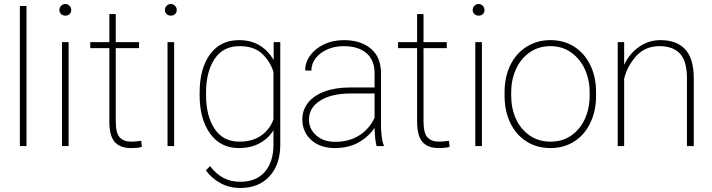

<svg xmlns="http://www.w3.org/2000/svg" viewBox="-20 -728 3548 957"><path d="M79 -698H112V0H79Z M306 -708Q318 -708 326.5 -699Q335 -690 335 -678Q335 -666 327 -658Q319 -650 306 -650Q293 -650 284.5 -658Q276 -666 276 -678Q276 -690 284.5 -699Q293 -708 306 -708ZM289 -518H322V0H289Z M634 -22Q650 -22 684 -26L687 4Q670 10 632 10Q579 10 552 -20Q525 -50 525 -124V-488H430V-518H525V-658H557V-518H673V-488H557V-124Q557 -64 577 -43Q597 -22 634 -22Z M832 -708Q844 -708 852.5 -699Q861 -690 861 -678Q861 -666 853 -658Q845 -650 832 -650Q819 -650 810.5 -658Q802 -666 802 -678Q802 -690 810.5 -699Q819 -708 832 -708ZM815 -518H848V0H815Z M1171 -528Q1231 -528 1274.5 -501.5Q1318 -475 1344 -428V-518H1377V-7Q1377 92 1323.5 150.5Q1270 209 1178 209Q1124 209 1080 185.5Q1036 162 1006 121L1027 100Q1058 140 1094.5 159Q1131 178 1177 178Q1257 178 1300 128.5Q1343 79 1343 -7V-79Q1318 -38 1274 -14Q1230 10 1170 10Q1079 10 1027 -62.5Q975 -135 975 -254V-265Q975 -387 1027 -457.5Q1079 -528 1171 -528ZM1173 -22Q1239 -22 1282 -52.5Q1325 -83 1343 -133V-370Q1326 -423 1286 -460.5Q1246 -498 1174 -498Q1092 -498 1049.5 -434Q1007 -370 1007 -265V-254Q1007 -150 1049.5 -86Q1092 -22 1173 -22Z M1693 -498Q1649 -498 1612 -482Q1575 -466 1553.5 -438Q1532 -410 1532 -376L1501 -377Q1501 -417 1526 -451.5Q1551 -486 1595 -507Q1639 -528 1694 -528Q1778 -528 1828.5 -485.5Q1879 -443 1879 -364V-105Q1879 -76 1882.5 -47.5Q1886 -19 1893 -4V0H1857Q1849 -27 1847 -91Q1818 -47 1768 -18.5Q1718 10 1649 10Q1576 10 1531.5 -30Q1487 -70 1487 -133Q1487 -180 1515.5 -216Q1544 -252 1598 -272Q1652 -292 1726 -292H1847V-365Q1847 -428 1806.5 -463Q1766 -498 1693 -498ZM1847 -141V-262H1729Q1632 -262 1576 -226.5Q1520 -191 1520 -132Q1520 -85 1556.5 -53Q1593 -21 1650 -21Q1720 -21 1770.5 -53Q1821 -85 1847 -141Z M2168 -22Q2184 -22 2218 -26L2221 4Q2204 10 2166 10Q2113 10 2086 -20Q2059 -50 2059 -124V-488H1964V-518H2059V-658H2091V-518H2207V-488H2091V-124Q2091 -64 2111 -43Q2131 -22 2168 -22Z M2366 -708Q2378 -708 2386.5 -699Q2395 -690 2395 -678Q2395 -666 2387 -658Q2379 -650 2366 -650Q2353 -650 2344.5 -658Q2336 -666 2336 -678Q2336 -690 2344.5 -699Q2353 -708 2366 -708ZM2349 -518H2382V0H2349Z M2724 -528Q2791 -528 2842.5 -495Q2894 -462 2922.5 -403Q2951 -344 2951 -269V-250Q2951 -175 2922.5 -115.5Q2894 -56 2842.5 -23Q2791 10 2724 10Q2656 10 2604 -23Q2552 -56 2523.5 -115.5Q2495 -175 2495 -250V-269Q2495 -344 2523.5 -403Q2552 -462 2604.5 -495Q2657 -528 2724 -528ZM2724 -22Q2784 -22 2828 -53Q2872 -84 2895.5 -136Q2919 -188 2919 -250V-269Q2919 -330 2895.5 -382Q2872 -434 2827.5 -466Q2783 -498 2724 -498Q2664 -498 2619.5 -466.5Q2575 -435 2551.5 -382.5Q2528 -330 2528 -269V-250Q2528 -188 2551.5 -136Q2575 -84 2619.5 -53Q2664 -22 2724 -22Z M3059 -518H3091V-405Q3116 -459 3164 -493.5Q3212 -528 3272 -528Q3353 -528 3395.5 -482Q3438 -436 3438 -336V0H3404V-336Q3404 -425 3368.5 -461.5Q3333 -498 3268 -498Q3195 -498 3150.5 -448Q3106 -398 3091 -336V0H3059Z"/></svg>

Font: Freesentation 1 Thin
Style: Regular
Weight: 250
Designer: glyphs from Roboto by Christian Robertson / Hangul glyphs from Noto Sans CJK(Source Han Sans) by Jang Soo-young and Kang
Foundry: PT&
Version: Version 2.001